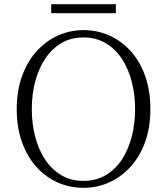

<svg xmlns="http://www.w3.org/2000/svg" viewBox="-20 -883 799 918"><path d="M225 -820V-863H534V-820ZM379 15Q314 15 256 -10.5Q198 -36 154 -85Q110 -134 85 -203.5Q60 -273 60 -361Q60 -448 85 -518Q110 -588 154 -637Q198 -686 256 -712.5Q314 -739 379 -739Q445 -739 502.5 -713.5Q560 -688 604.5 -639Q649 -590 674 -520Q699 -450 699 -361Q699 -274 674 -204.5Q649 -135 604.5 -86Q560 -37 502.5 -11Q445 15 379 15ZM379 -18Q439 -18 485.5 -45.5Q532 -73 563 -120.5Q594 -168 610 -230Q626 -292 626 -361Q626 -430 610 -492Q594 -554 563 -601.5Q532 -649 485.5 -676.5Q439 -704 379 -704Q319 -704 273 -676.5Q227 -649 195.5 -601.5Q164 -554 148 -492Q132 -430 132 -361Q132 -292 148 -230Q164 -168 195.5 -120.5Q227 -73 273 -45.5Q319 -18 379 -18Z"/></svg>

Font: Noto Serif SC ExtraLight
Style: Regular
Weight: 200
Designer: Ryoko NISHIZUKA 西塚涼子 (kana & ideographs); Frank Grießhammer (Latin, Greek & Cyrillic); Wenlong ZHANG 张文龙 (bopomofo); San
Foundry: Adobe
Version: Version 2.002-H1;hotconv 1.1.0;makeotfexe 2.6.0